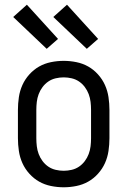

<svg xmlns="http://www.w3.org/2000/svg" viewBox="-20 -786 540 814"><path d="M250 8Q223 8 196 2.5Q169 -3 146 -16Q123 -29 104.5 -49.5Q86 -70 75 -94.5Q64 -119 60 -146Q56 -173 56 -200V-320Q56 -347 60 -374Q64 -401 75 -425.5Q86 -450 104.5 -470.5Q123 -491 146 -504Q169 -517 196 -522.5Q223 -528 250 -528Q277 -528 304 -522.5Q331 -517 354 -504Q377 -491 395.5 -470.5Q414 -450 425 -425.5Q436 -401 440 -374Q444 -347 444 -320V-200Q444 -173 440 -146Q436 -119 425 -94.5Q414 -70 395.5 -49.5Q377 -29 354 -16Q331 -3 304 2.5Q277 8 250 8ZM250 -62Q267 -62 284 -66Q301 -70 315 -79.5Q329 -89 339.5 -103Q350 -117 356 -133Q362 -149 364 -166Q366 -183 366 -200V-320Q366 -337 364 -354Q362 -371 356 -387Q350 -403 339.5 -417Q329 -431 315 -440.5Q301 -450 284 -454Q267 -458 250 -458Q233 -458 216 -454Q199 -450 185 -440.5Q171 -431 160.5 -417Q150 -403 144 -387Q138 -371 136 -354Q134 -337 134 -320V-200Q134 -183 136 -166Q138 -149 144 -133Q150 -117 160.5 -103Q171 -89 185 -79.5Q199 -70 216 -66Q233 -62 250 -62ZM348 -579 206 -714 264 -766 396 -621ZM178 -579 36 -714 94 -766 226 -621Z"/></svg>

Font: Iosevka SS18
Style: Regular
Weight: 400
Monospace: yes
Designer: Belleve Invis
Foundry: Belleve Invis
Version: Version 25.1.1; ttfautohint (v1.8.4)